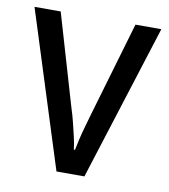

<svg xmlns="http://www.w3.org/2000/svg" viewBox="-66 -593 572 650"><g transform="rotate(10 219.5 -268.0)"><path d="M171 0 1 -536H91L184 -219Q191 -198 197 -173.5Q203 -149 208.5 -125.5Q214 -102 216 -83H220Q223 -99 228 -120.5Q233 -142 240 -166.5Q247 -191 253 -212L348 -536H437L267 0Z"/></g></svg>

Font: Noto Sans Display SemiCondensed
Style: Regular
Weight: 400
Width: 4
Version: Version 2.003